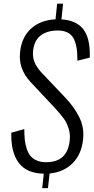

<svg xmlns="http://www.w3.org/2000/svg" viewBox="-20 -922 506 1030"><path d="M206.5 87.4 214.8 9.8Q121.6 7.8 79.6 -49.8Q40.5 -103.5 40.5 -196.8Q40.5 -203.1 40.5 -210L110.4 -229.5Q110.4 -197.3 113 -172.6Q115.7 -147.9 123.3 -124.3Q130.9 -100.6 143.6 -85.4Q156.2 -70.3 177.5 -61Q198.7 -51.8 227.5 -51.8Q342.3 -51.8 354 -168.9Q355 -178.7 355 -188Q355 -211.9 347.7 -233.9Q337.9 -264.6 321 -287.6Q304.2 -310.5 273.4 -343.8L144.5 -481.4Q110.4 -518.1 96.7 -557.6Q86.4 -586.4 86.4 -620.1Q86.4 -631.8 87.9 -644.5Q96.7 -724.1 147.5 -769.3Q198.2 -814.5 277.8 -818.4L286.6 -902.3H318.4L309.6 -817.9Q389.6 -813.5 427.2 -764.6Q461.9 -719.7 461.9 -629.4Q461.9 -621.6 461.4 -612.8L395 -596.2Q395 -602.5 395 -608.4Q395 -681.2 373 -719.2Q349.6 -758.3 289.6 -758.3Q286.6 -758.3 283.7 -758.3Q230 -756.8 196.8 -730.5Q163.6 -704.1 157.7 -650.9Q156.7 -642.6 156.7 -634.8Q156.7 -610.8 164.6 -590.8Q174.8 -563.5 202.1 -533.2L330.6 -397.9Q380.4 -345.2 406.2 -291.5Q427.2 -249 427.2 -200.2Q427.2 -187.5 425.8 -174.3Q417 -92.8 368.9 -45.7Q320.8 1.5 246.1 8.8L237.3 87.4Z"/></svg>

Font: Oswald
Style: Light
Weight: 300
Designer: Vernon Adams
Foundry: Vernon Adams
Version: 3.0; ttfautohint (v0.95.6-bc232) -l 8 -r 50 -G 200 -x 0 -w "